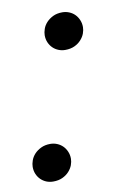

<svg xmlns="http://www.w3.org/2000/svg" viewBox="-78 -562 406 616"><g transform="rotate(-10 125.0 -254.0)"><path d="M45.9 10.7Q34.2 10.7 23.9 6.6Q13.7 2.4 5.9 -5.1Q-2 -12.7 -6.6 -23.4Q-11.2 -34.2 -11.2 -46.9Q-11.2 -56.2 -7.3 -67.4Q-3.4 -78.6 5.1 -87.9Q13.7 -97.2 26.6 -103.5Q39.6 -109.9 57.1 -109.9Q68.8 -109.9 79.3 -105.5Q89.8 -101.1 97.4 -93.5Q105 -85.9 109.6 -75.2Q114.3 -64.5 114.3 -51.8Q114.3 -42 110.4 -31.2Q106.4 -20.5 97.9 -11Q89.4 -1.5 76.4 4.6Q63.5 10.7 45.9 10.7ZM157.2 -398.4Q145.5 -398.4 135.3 -402.6Q125 -406.7 117.2 -414.3Q109.4 -421.9 104.7 -432.6Q100.1 -443.4 100.1 -456.1Q100.1 -465.3 104 -476.6Q107.9 -487.8 116.5 -497.1Q125 -506.3 137.9 -512.7Q150.9 -519 168.5 -519Q180.2 -519 190.7 -514.6Q201.2 -510.3 208.7 -502.7Q216.3 -495.1 220.9 -484.4Q225.6 -473.6 225.6 -460.9Q225.6 -451.2 221.7 -440.4Q217.8 -429.7 209.2 -420.2Q200.7 -410.6 187.7 -404.5Q174.8 -398.4 157.2 -398.4Z"/></g></svg>

Font: Arian AMU Serif
Style: Italic
Weight: 400
Italic angle: -15°
Designer: Ruben Hakobyan (Tarumian)
Foundry: Ruben Hakobyan (Tarumian)
Version: Version 1.002